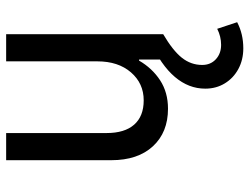

<svg xmlns="http://www.w3.org/2000/svg" viewBox="-115 -449 830 640"><g transform="rotate(-90 300.0 -129.0)"><path d="M459 267Q420.5 267 390 250.5Q359.5 234 342 205.2Q324.5 176.5 324.5 140Q324.5 85 363.5 39Q402.5 -7 481.5 -43.5L506 0Q451.5 32 427.5 62.2Q403.5 92.5 403.5 130Q403.5 158 422.5 175.5Q441.5 193 470.5 193Q498.5 193 524 180L546 246.5Q507 267 459 267ZM257.5 16Q179 16 132.5 -34.2Q86 -84.5 86 -173V-523.5H176.5V-189Q176.5 -128.5 204.5 -96.8Q232.5 -65 285.5 -65Q342 -65 378.8 -107.5Q415.5 -150 415.5 -219.5V-523.5H506V0H421.5V-80.5H418Q392.5 -36.5 352.2 -10.2Q312 16 257.5 16Z"/></g></svg>

Font: Google Sans Code
Style: Regular
Weight: 400
Monospace: yes
Designer: Google Sans Code Authors
Foundry: Google LLC
Version: Version 6.000